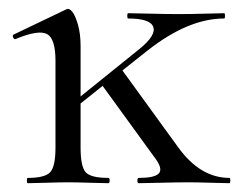

<svg xmlns="http://www.w3.org/2000/svg" viewBox="-20 -416 549 436"><path d="M501 -12Q503 -12 503 -6Q503 0 501 0Q490 0 459 -1Q428 -2 409 -2Q382 -2 345 -1Q308 0 295 0Q292 0 292 -6Q292 -12 295 -12Q330 -12 340 -21.5Q350 -31 335 -53L213 -221L163 -181V-81Q163 -38 174.5 -25Q186 -12 226 -12Q229 -12 229 -6Q229 0 226 0Q215 0 184 -1Q153 -2 135 -2Q116 -2 85 -1Q54 0 43 0Q41 0 41 -6Q41 -12 43 -12Q82 -12 94 -25Q106 -38 106 -81V-278Q106 -328 87 -338.5Q68 -349 17 -328Q14 -326 11.5 -328.5Q9 -331 9 -334Q9 -337 12 -338L131 -395Q137 -398 144 -389.5Q151 -381 157 -360Q163 -339 163 -312V-197L297 -305Q335 -336 328 -355Q321 -374 271 -374Q269 -374 269 -380Q269 -386 271 -386Q285 -386 320.5 -385Q356 -384 386 -384Q414 -384 446 -385Q478 -386 489 -386Q491 -386 491 -380Q491 -374 489 -374Q408 -374 316 -302L258 -256L385 -81Q435 -12 501 -12Z"/></svg>

Font: Cormorant
Style: Regular
Weight: 400
Designer: Christian Thalmann (Catharsis Fonts)
Version: Version 1.000;PS 001.000;hotconv 1.0.70;makeotf.lib2.5.58329